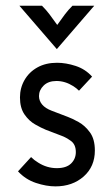

<svg xmlns="http://www.w3.org/2000/svg" viewBox="-20 -645 394 673"><path d="M256.9 -327.1Q247.9 -336.1 236.8 -343.1Q208.3 -361.1 177.8 -361.1Q149.3 -361.1 133 -345.1Q116.7 -329.2 116.7 -308.3Q116.7 -291.7 127.8 -278.5Q138.9 -265.3 161.1 -256.9L217.4 -235.4Q232.6 -229.9 255.2 -217.4Q277.8 -204.9 295.1 -181.2Q312.5 -157.6 312.5 -117.4Q312.5 -61.1 273.3 -26.4Q234 8.3 174.3 8.3Q142.4 8.3 105.9 -3.8Q69.4 -16 43.1 -44.4L88.9 -94.4Q100 -83.3 113.9 -75Q144.4 -55.6 179.2 -55.6Q212.5 -55.6 229.2 -71.9Q245.8 -88.2 245.8 -111.8Q245.8 -138.9 228.1 -151.4Q210.4 -163.9 196.5 -168.8L140.3 -190.3Q125 -196.5 103.5 -208.7Q81.9 -220.8 66 -243.7Q50 -266.7 50 -303.5Q50 -336.8 66 -364.6Q81.9 -392.4 111.1 -408.7Q140.3 -425 179.9 -425Q211.1 -425 245.1 -413.9Q279.2 -402.8 302.8 -376.4ZM179.2 -472.9 47.9 -625H127.1Q141.7 -610.4 153.5 -594.8Q165.3 -579.2 180.6 -557.6Q195.8 -579.2 207.6 -594.8Q219.4 -610.4 234 -625H310.4Z"/></svg>

Font: co2trust
Style: Regular
Weight: 400
Designer: Kristian Moeller
Foundry: Dicotype
Version: Version 1.000